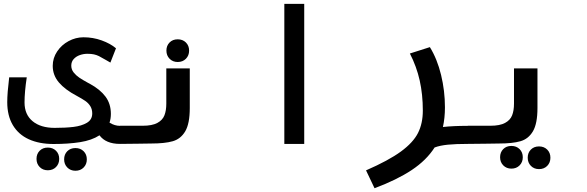

<svg xmlns="http://www.w3.org/2000/svg" viewBox="-20 -745 3040 994"><path d="M17.5 -216.5Q17.5 -262 27.5 -344.5H118.5Q107 -268.5 107 -214.5Q107 -152 148.8 -117.5Q190.5 -83 263 -83Q319.5 -83 360.8 -88Q402 -93 429.8 -109.2Q457.5 -125.5 457.5 -157.5Q457.5 -179.5 447.5 -195.5Q437.5 -211.5 421.5 -222.5Q405.5 -233.5 377 -249Q317 -280.5 285 -318Q253 -355.5 253 -404Q253 -444.5 275.8 -478.5Q298.5 -512.5 335.2 -532.2Q372 -552 412.5 -552Q461.5 -552 506.5 -535.8Q551.5 -519.5 580.5 -495L551.5 -421L529 -434Q504.5 -448.5 492.2 -454.5Q480 -460.5 466.2 -463.5Q452.5 -466.5 432.5 -466.5Q412.5 -466.5 393.2 -459.8Q374 -453 361.5 -439.2Q349 -425.5 349 -405Q349 -385.5 361.2 -370Q373.5 -354.5 390.5 -343Q407.5 -331.5 435 -316.5Q440.5 -314 445.5 -311Q498.5 -282 526.2 -244.8Q554 -207.5 554 -155.5Q554 -131 547 -110Q573.5 -93.5 601.5 -93.5V0Q528 0 495 -44.5Q455 -18.5 394.5 -9Q334 0.5 257.5 0.5Q183 0.5 129.2 -24Q75.5 -48.5 46.5 -97.2Q17.5 -146 17.5 -216.5ZM169 77.5Q169 52 185.2 35.5Q201.5 19 227.5 19Q253.5 19 270 35.5Q286.5 52 286.5 77.5Q286.5 103 270 119.8Q253.5 136.5 227.5 136.5Q202 136.5 185.5 119.8Q169 103 169 77.5ZM312 80Q312 54.5 328.2 38Q344.5 21.5 370.5 21.5Q396.5 21.5 413 38Q429.5 54.5 429.5 80Q429.5 105.5 413 122.2Q396.5 139 370.5 139Q345 139 328.5 122.2Q312 105.5 312 80Z M601.5 -94H719Q767.5 -94 794.5 -108.5Q821.5 -123 831.2 -147.8Q841 -172.5 841 -208.5V-391H962.5V-186Q962.5 -105 939 -65.2Q915.5 -25.5 874.2 -13.8Q833 -2 762.5 -2L693.5 -1L601.5 0ZM841.5 -483Q841.5 -508.5 857.8 -525Q874 -541.5 900 -541.5Q926 -541.5 942.5 -525Q959 -508.5 959 -483Q959 -457.5 942.5 -440.8Q926 -424 900 -424Q874.5 -424 858 -440.8Q841.5 -457.5 841.5 -483Z M1555 -725V0H1452V-725Z M2169 -172.5Q2169 -256 2152.8 -328.5Q2136.5 -401 2102 -468L2205.5 -501Q2243.5 -439.5 2263.5 -357Q2283.5 -274.5 2283.5 -189.5Q2283.5 -134 2273 -87.5Q2326.5 -93.5 2401.5 -93.5V0Q2340 0 2299 4Q2258 8 2230 18.5Q2187.5 85 2111.2 135.5Q2035 186 1919 229.5L1875 137Q1992 86 2055.5 39.5Q2119 -7 2144 -56.5Q2169 -106 2169 -172.5Z M2401.5 -94H2519Q2567.5 -94 2594.5 -108.5Q2621.5 -123 2631.2 -147.8Q2641 -172.5 2641 -208.5V-391H2762.5V-186Q2762.5 -105 2739 -65.2Q2715.5 -25.5 2674.2 -13.8Q2633 -2 2562.5 -2L2493.5 -1L2401.5 0ZM2569 69Q2569 43.5 2585.2 27Q2601.5 10.5 2627.5 10.5Q2653.5 10.5 2670 27Q2686.5 43.5 2686.5 69Q2686.5 94.5 2670 111.2Q2653.5 128 2627.5 128Q2602 128 2585.5 111.2Q2569 94.5 2569 69ZM2712 71.5Q2712 46 2728.2 29.5Q2744.5 13 2770.5 13Q2796.5 13 2813 29.5Q2829.5 46 2829.5 71.5Q2829.5 97 2813 113.8Q2796.5 130.5 2770.5 130.5Q2745 130.5 2728.5 113.8Q2712 97 2712 71.5Z"/></svg>

Font: JuliaMono SemiBold
Style: Italic
Weight: 600
Italic angle: -9°
Monospace: yes
Designer: cormullion
Foundry: corm
Version: Version 0.056; ttfautohint (v1.8.4)